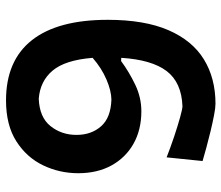

<svg xmlns="http://www.w3.org/2000/svg" viewBox="-70 -671 754 654"><g transform="rotate(90 307.0 -344.0)"><path d="M322 12.5Q186.5 12.5 117 -75.5Q47.5 -163.5 47.5 -334Q47.5 -459.5 82.8 -540.8Q118 -622 182.2 -661.5Q246.5 -701 333.5 -701Q347 -701 371.8 -696.2Q396.5 -691.5 425.8 -684.5Q455 -677.5 482.5 -670Q510 -662.5 528.5 -657L516 -534.5Q483 -547.5 445.8 -560Q408.5 -572.5 379.5 -580.5Q350.5 -588.5 342 -588.5Q261 -585.5 222.2 -534.8Q183.5 -484 177 -380L188 -379.5Q224.5 -406.5 268.2 -427.5Q312 -448.5 359 -448.5Q422 -448.5 469.5 -421.8Q517 -395 543.5 -346.8Q570 -298.5 570 -233.5Q570 -170 543.2 -114Q516.5 -58 461.5 -22.8Q406.5 12.5 322 12.5ZM319 -346.5Q289 -346 250.5 -329.5Q212 -313 177 -282.5Q184.5 -189 220.5 -146.2Q256.5 -103.5 316.5 -99Q379.5 -101.5 409.5 -139Q439.5 -176.5 439.5 -227.5Q439.5 -278 410.2 -311.2Q381 -344.5 319 -346.5Z"/></g></svg>

Font: Commissioner Loud SemiBold
Style: Regular
Weight: 600
Designer: Kostas Bartsokas
Foundry: Kostas Bartsokas
Version: Version 1.000; ttfautohint (v1.8.3)